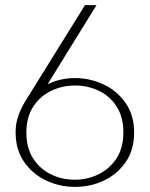

<svg xmlns="http://www.w3.org/2000/svg" viewBox="-20 -720 587 750"><path d="M273 10Q212 10 159 -15.5Q106 -41 73.5 -88.5Q41 -136 41 -203Q41 -239 52 -269Q63 -299 79 -325L312 -700H357L166 -391Q216 -415 272 -415Q333 -415 386 -389.5Q439 -364 471.5 -316.5Q504 -269 504 -202Q504 -135 471.5 -87.5Q439 -40 386.5 -15Q334 10 273 10ZM272 -18Q322 -18 365.5 -39.5Q409 -61 435.5 -102Q462 -143 462 -203Q462 -263 435.5 -304Q409 -345 366 -365.5Q323 -386 273 -386Q223 -386 179.5 -365Q136 -344 109.5 -303Q83 -262 83 -202Q83 -142 109.5 -101Q136 -60 179 -39Q222 -18 272 -18Z"/></svg>

Font: Panamera Light
Style: Regular
Weight: 300
Designer: Bastien Sozeau
Foundry: NBR — Bastien Sozeau
Version: Version 3.002; ttfautohint (v1.8.4.7-5d5b);gftools[0.9.33]